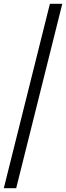

<svg xmlns="http://www.w3.org/2000/svg" viewBox="-43 -803 347 1008"><path d="M-23 185 219 -783H284L42 185Z"/></svg>

Font: Ubuntu Sans Condensed
Style: Regular
Weight: 400
Width: 3
Designer: Dalton Maag Ltd
Foundry: Dalton Maag Ltd
Version: Version 1.006; ttfautohint (v1.8.4.7-5d5b)